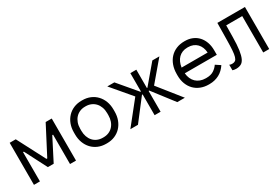

<svg xmlns="http://www.w3.org/2000/svg" viewBox="46 -1287 2988 2056"><g transform="rotate(-30 1539.5 -259.5)"><path d="M85 0H159V-362H169L309 -90H381L521 -363H531V0H605V-520H530L350 -174H340L160 -520H85Z M976 6H986Q1039 6 1083 -12.5Q1127 -31 1159 -65Q1191 -99 1208.5 -145.5Q1226 -192 1226 -247V-273Q1226 -329 1208.5 -375Q1191 -421 1159 -455Q1127 -489 1083 -507.5Q1039 -526 986 -526H976Q923 -526 879 -507.5Q835 -489 803 -455Q771 -421 753.5 -375Q736 -329 736 -273V-247Q736 -192 753.5 -145.5Q771 -99 803 -65Q835 -31 879 -12.5Q923 6 976 6ZM977 -68Q940 -68 910 -81Q880 -94 858.5 -118Q837 -142 825.5 -175Q814 -208 814 -247V-273Q814 -313 826 -346Q838 -379 859.5 -402.5Q881 -426 911 -439Q941 -452 977 -452H985Q1021 -452 1051 -439Q1081 -426 1102.5 -402.5Q1124 -379 1136 -346Q1148 -313 1148 -273V-247Q1148 -208 1136.5 -175Q1125 -142 1103.5 -118Q1082 -94 1052 -81Q1022 -68 985 -68Z M1577 0H1651V-257H1659L1857 0H1951L1730 -277L1936 -520H1849L1657 -293H1651V-520H1577V-293H1571L1379 -520H1292L1498 -277L1277 0H1371L1569 -257H1577Z M2245 6H2253Q2288 6 2318 -1.5Q2348 -9 2374.5 -23Q2401 -37 2423.5 -58.5Q2446 -80 2464 -107L2405 -146Q2383 -113 2348 -90.5Q2313 -68 2259 -68H2249Q2213 -68 2183 -79.5Q2153 -91 2131.5 -111.5Q2110 -132 2097 -161.5Q2084 -191 2081 -227H2477V-283Q2477 -338 2461 -382.5Q2445 -427 2416 -459Q2387 -491 2345.5 -508.5Q2304 -526 2254 -526H2246Q2191 -526 2146 -507Q2101 -488 2069 -453.5Q2037 -419 2019.5 -370.5Q2002 -322 2002 -263V-244Q2002 -188 2019.5 -142Q2037 -96 2069 -63Q2101 -30 2146 -12Q2191 6 2245 6ZM2082 -297Q2087 -333 2100 -361.5Q2113 -390 2133 -410Q2153 -430 2180.5 -441Q2208 -452 2241 -452H2251Q2284 -452 2311.5 -441Q2339 -430 2359 -409.5Q2379 -389 2390.5 -360.5Q2402 -332 2404 -297Z M2583 7Q2617 7 2642.5 -5.5Q2668 -18 2684.5 -52.5Q2701 -87 2710 -149Q2719 -211 2720 -309L2722 -450H2920V0H2994V-520H2653L2650 -313Q2649 -235 2645.5 -186Q2642 -137 2633.5 -109Q2625 -81 2610.5 -71Q2596 -61 2573 -61Q2565 -61 2556 -62.5Q2547 -64 2539 -68V0Q2549 3 2559.5 5Q2570 7 2583 7Z"/></g></svg>

Font: Fixel Variable
Style: Regular
Weight: 100
Width: 3
Designer: AlfaBravo + MacPaw
Foundry: Kyrylo Tkachov, Marchela Mozhyna, Serhii Makarenko, Maria Weinstein, Zakhar Kryvoshyya
Version: Version 1.211